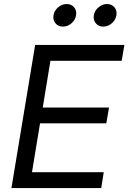

<svg xmlns="http://www.w3.org/2000/svg" viewBox="-20 -956 652 976"><path d="M38.1 0 158.7 -727.5H612.3L598.6 -647H236.3L197.3 -409.2H534.2L520.5 -329.1H183.6L142.6 -80.6H507.3L494.6 0ZM504.9 -820.8Q481 -820.8 467 -837.6Q453.1 -854.5 457 -878.4Q460.9 -902.3 480.7 -918.9Q500.5 -935.5 523.9 -935.5Q547.9 -935.5 561.8 -918.9Q575.7 -902.3 571.8 -878.4Q567.9 -854.5 548.3 -837.6Q528.8 -820.8 504.9 -820.8ZM299.8 -820.8Q275.9 -820.8 262 -837.6Q248 -854.5 252 -878.4Q255.9 -902.3 275.6 -918.9Q295.4 -935.5 318.8 -935.5Q342.8 -935.5 356.7 -918.9Q370.6 -902.3 366.7 -878.4Q362.8 -854.5 343.3 -837.6Q323.7 -820.8 299.8 -820.8Z"/></svg>

Font: Inter 20pt
Style: Italic
Weight: 400
Italic angle: -9.3988°
Version: Version 4.001;git-66647c0bb